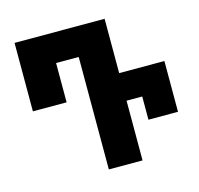

<svg xmlns="http://www.w3.org/2000/svg" viewBox="-104 -825 967 935"><g transform="rotate(-15 379.5 -357.0)"><path d="M332 0H502V-301H581V-184H730V-440H502V-714H48V-369H218V-567H332Z"/></g></svg>

Font: Noto Sans Georgian ExtraCondensed Black
Style: Regular
Weight: 900
Width: 2
Designer: Monotype Design Team, Akaki Razmadze
Foundry: Google LLC
Version: Version 2.005